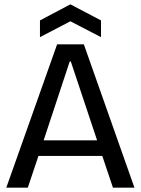

<svg xmlns="http://www.w3.org/2000/svg" viewBox="-20 -864 648 884"><path d="M9 0 243 -660H366L599 0H500L451 -146H157L108 0ZM301 -581 181 -218H427L306 -581ZM164 -693V-770L304 -844L445 -770V-693L304 -766Z"/></svg>

Font: Bricolage Grotesque 48pt
Style: Regular
Weight: 400
Designer: Mathieu Triay
Foundry: Atelier Triay
Version: Version 1.000; ttfautohint (v1.8.4.7-5d5b);gftools[0.9.32]